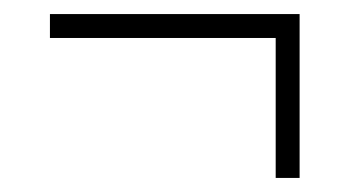

<svg xmlns="http://www.w3.org/2000/svg" viewBox="-20 -429 497 273"><path d="M51 -375V-409H406V-176H372V-375Z"/></svg>

Font: Georama ExtraCondensed Thin ExtraLight
Style: Regular
Weight: 250
Version: Version 1.001